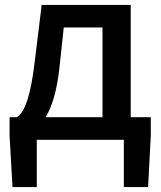

<svg xmlns="http://www.w3.org/2000/svg" viewBox="-20 -570 657 783"><path d="M398 -92V-458H240L222 -290Q207 -159 166 -92ZM595 -92V-18L584 193H485V0H130V193H31L19 -18V-92H48Q98 -119 121 -314L150 -550H513V-92Z"/></svg>

Font: Noto Sans S Chinese Medium
Style: Regular
Weight: 500
Designer: Ryoko NISHIZUKA  (kana & ideographs); Paul D. Hunt (Latin, Greek & Cyrillic); Wenlong ZHANG  (bopomofo); Sandoll Communi
Foundry: Adobe Systems Incorporated
Version: Version 1.000;PS 1;hotconv 1.0.78;makeotf.lib2.5.61930